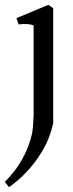

<svg xmlns="http://www.w3.org/2000/svg" viewBox="-42 -490 300 794"><path d="M-22 262Q-5 246 17 218Q39 190 58.5 152Q78 114 89 69Q93 52 94.5 30.5Q96 9 97 -13V-385Q84 -390 66.5 -390.5Q49 -391 35 -389L26 -415L158 -470L178 -456V20Q164 81 137 127.5Q110 174 80.5 207Q51 240 27 259.5Q3 279 -5 284Z"/></svg>

Font: Joan
Style: Regular
Weight: 400
Designer: Paolo Biagini
Version: Version 1.001; ttfautohint (v1.8.4.7-5d5b);gftools[0.9.30]